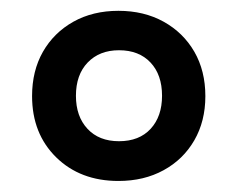

<svg xmlns="http://www.w3.org/2000/svg" viewBox="-20 -746 440 355"><path d="M199 -411.4Q128.5 -411.4 83.9 -455.1Q39.3 -498.9 39.3 -568.4Q39.3 -615 59.4 -650.3Q79.6 -685.6 115.6 -705.8Q151.7 -726 199 -726Q246.3 -726 282.5 -705.9Q318.8 -685.8 339.3 -650.4Q359.7 -615 359.7 -568.2Q359.7 -522 339.3 -486.6Q318.8 -451.1 282.5 -431.3Q246.3 -411.4 199 -411.4ZM200 -484.9Q237.5 -484.9 258.6 -507.9Q279.6 -530.8 279.6 -568.9Q279.6 -607.8 258.3 -630.4Q237 -653.1 200 -653.1Q163.9 -653.1 142.1 -630.4Q120.4 -607.8 120.4 -568.9Q120.4 -530.8 141.7 -507.9Q163 -484.9 200 -484.9Z"/></svg>

Font: Noto Serif Lao
Style: Regular
Weight: 400
Designer: Monotype Design Team
Foundry: Monotype Imaging Inc.
Version: Version 2.003